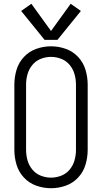

<svg xmlns="http://www.w3.org/2000/svg" viewBox="-20 -988 540 1016"><path d="M216 -777 92 -930 146 -968 250 -824 354 -968 408 -930 284 -777ZM250 8Q210 8 172 -5.5Q134 -19 106.5 -48.5Q79 -78 67.5 -116.5Q56 -155 56 -195V-540Q56 -580 67.5 -618.5Q79 -657 106.5 -686.5Q134 -716 172 -729.5Q210 -743 250 -743Q290 -743 328 -729.5Q366 -716 393.5 -686.5Q421 -657 432.5 -618.5Q444 -580 444 -540V-195Q444 -155 432.5 -116.5Q421 -78 393.5 -48.5Q366 -19 328 -5.5Q290 8 250 8ZM250 -48Q278 -48 304.5 -58.5Q331 -69 349 -91Q367 -113 374.5 -140Q382 -167 382 -195V-540Q382 -568 374.5 -595Q367 -622 349 -644Q331 -666 304.5 -676.5Q278 -687 250 -687Q222 -687 195.5 -676.5Q169 -666 151 -644Q133 -622 125.5 -595Q118 -568 118 -540V-195Q118 -167 125.5 -140Q133 -113 151 -91Q169 -69 195.5 -58.5Q222 -48 250 -48Z"/></svg>

Font: Iosevka SS01 Light
Style: Regular
Weight: 300
Monospace: yes
Designer: Belleve Invis
Foundry: Belleve Invis
Version: 2.3.3; ttfautohint (v1.8.3)